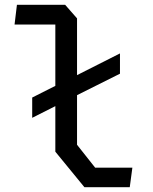

<svg xmlns="http://www.w3.org/2000/svg" viewBox="-20 -785 640 805"><path d="M115 -291V-376L212 -425V-682H41L51 -765H253L303 -708V-470L483 -561V-476L303 -386V-178L379 -82H535L524 0H334L212 -149V-340Z"/></svg>

Font: Moralerspace Krypton JPDOC
Style: Regular
Weight: 400
Version: v0.0.6; ttfautohint (v1.8.4.7-5d5b-dirty) -l 6 -r 45 -G 200 